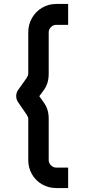

<svg xmlns="http://www.w3.org/2000/svg" viewBox="-20 -864 461 978"><path d="M327.1 -10.4H265.6Q251 -10.4 239.6 -21.9Q228.1 -33.3 228.1 -47.9V-259.4Q228.1 -308.3 203.1 -341.7L180.2 -374L203.1 -405.2Q228.1 -438.5 228.1 -488.5V-700Q228.1 -714.6 239.6 -726Q251 -737.5 265.6 -737.5H327.1V-843.8H265.6Q227.1 -843.8 194.3 -824.5Q161.5 -805.2 142.7 -771.9Q124 -738.5 124 -700V-488.5Q124 -482.3 120.3 -475.5Q116.7 -468.8 115.6 -466.7L71.9 -405.2Q62.5 -391.7 62.5 -374Q62.5 -358.3 71.9 -343.8L115.6 -280.2Q124 -266.7 124 -259.4V-47.9Q124 -9.4 142.7 23.4Q161.5 56.3 194.3 75Q227.1 93.8 265.6 93.8H327.1Z"/></svg>

Font: Vladivostok Bold
Style: Regular
Weight: 700
Width: 4
Designer: Michael Sharanda
Foundry: Michael Sharanda
Version: Version 1.005